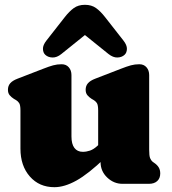

<svg xmlns="http://www.w3.org/2000/svg" viewBox="-20 -764 715 798"><path d="M398 -90V-110L388 -112V-305Q388 -327.5 382.5 -335.8Q377 -344 368 -349L361 -353Q350 -360 343 -368.5Q336 -377 336 -391Q336 -407 345.5 -418Q355 -429 376 -437L482 -478Q507.5 -488 524 -492.5Q540.5 -497 559 -497Q578 -497 589 -484.2Q600 -471.5 600 -452V-142Q600 -116.5 603.8 -107Q607.5 -97.5 614 -92L621 -87Q633 -79 639.5 -68.5Q646 -58 646 -43Q646 -23 633.5 -11.5Q621 0 599 0H489Q453 0 425.5 -26.2Q398 -52.5 398 -90ZM65 -146V-305Q65 -327.5 59.5 -335.8Q54 -344 45 -349L38 -353Q27 -360 20 -368.5Q13 -377 13 -391Q13 -407 22.5 -418Q32 -429 53 -437L159 -478Q184.5 -488 201 -492.5Q217.5 -497 236 -497Q255 -497 266 -484.2Q277 -471.5 277 -452V-197Q277 -165.5 289.2 -149.2Q301.5 -133 324 -133Q339 -133 353.8 -138Q368.5 -143 384 -157L401 -173L439 -129L416 -107Q347 -41 297.5 -13.5Q248 14 206 14Q143 14 104 -30.5Q65 -75 65 -146ZM381 -657H285L431 -539.5Q450 -524.5 468 -525Q486 -525.5 497.5 -536Q507 -544.5 507.5 -560.5Q508 -576.5 493 -595.5L417 -692.5Q398 -717 379.2 -730.5Q360.5 -744 333 -744Q305.5 -744 286.8 -730.5Q268 -717 249 -692.5L173 -595.5Q158 -576.5 158.5 -560.5Q159 -544.5 168.5 -536Q180 -525.5 198.2 -525Q216.5 -524.5 235 -539.5Z"/></svg>

Font: Fraunces SuperSoft Wonky
Style: Regular
Weight: 900
Version: Version 1.000;[b76b70a41]